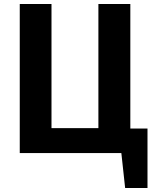

<svg xmlns="http://www.w3.org/2000/svg" viewBox="-20 -767 775 962"><path d="M633 -123V-747H473V-125H238V-747H79V0H588L607 175H719V-123Z"/></svg>

Font: Glow Sans TC Normal
Style: Bold
Weight: 700
Designer: Ryoko NISHIZUKA (kana, bopomofo & ideographs); Paul D. Hunt (Latin, Greek & Cyrillic); Sandoll Communications, Soo-young
Version: Version 0.93